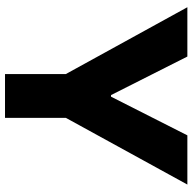

<svg xmlns="http://www.w3.org/2000/svg" viewBox="-21 -747 768 766"><g transform="rotate(90 363.0 -364.0)"><path d="M8.8 -727.5H205.6L359.4 -422.9H365.7L520 -727.5H716.3L450.2 -242.7V0H275.4V-242.7Z"/></g></svg>

Font: Inter Display Extra Bold
Style: Regular
Weight: 800
Designer: Rasmus Andersson
Foundry: rsms
Version: Version 4.000;git-4fc901f